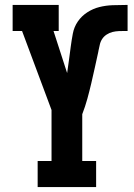

<svg xmlns="http://www.w3.org/2000/svg" viewBox="-20 -755 540 775"><path d="M132 0V-105H188V-311L69 -630H31V-735H217V-630H196L251 -460Q255 -487 258.5 -513.5Q262 -540 265.5 -566.5Q269 -593 274 -619.5Q279 -646 294 -668Q309 -690 332 -705Q355 -720 381 -726.5Q407 -733 434 -734Q461 -735 488 -735Q488 -735 489 -735Q490 -735 491 -735H493Q493 -735 493.5 -735Q494 -735 495 -735V-630Q493 -630 490.5 -630Q488 -630 486 -630Q473 -630 460 -629.5Q447 -629 434.5 -626Q422 -623 410.5 -615.5Q399 -608 392 -597Q385 -586 382.5 -573Q380 -560 377 -548V-547Q370 -515 363 -483Q356 -451 348.5 -419Q341 -387 332.5 -356Q324 -325 312 -294V-105H368V0Z"/></svg>

Font: Iosevka Slab Extrabold
Style: Regular
Weight: 800
Monospace: yes
Designer: Belleve Invis
Foundry: Belleve Invis
Version: Version 11.1.1; ttfautohint (v1.8.3)